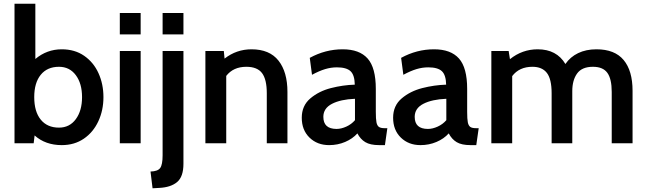

<svg xmlns="http://www.w3.org/2000/svg" viewBox="-20 -770 3474 1032"><path d="M536 -248Q536 -177 508.5 -118Q481 -59 430.5 -24.5Q380 10 312 10Q224 10 166 -42L161 0H58V-750H170V-453Q232 -505 312 -505Q382 -505 432.5 -470Q483 -435 509.5 -376.5Q536 -318 536 -248ZM421 -248Q421 -321 387.5 -366Q354 -411 297 -411Q234 -411 199 -368Q164 -325 164 -248Q164 -170 199 -127Q234 -84 297 -84Q354 -84 387.5 -129.5Q421 -175 421 -248Z M624 -700H736V-585H624ZM624 -496H736V0H624Z M854 -700H966V-585H854ZM789 152Q828 151 841 133Q854 115 854 65V-496H966V110Q966 180 932 208.5Q898 237 836 240L800 242Z M1525 -276V0H1414V-269Q1414 -343 1388.5 -377Q1363 -411 1304 -411Q1234 -411 1196 -362V0H1084V-496H1183L1187 -455Q1251 -505 1332 -505Q1429 -505 1477 -444Q1525 -383 1525 -276Z M1602 -137Q1602 -202 1648 -241Q1694 -280 1758.5 -296.5Q1823 -313 1887 -315Q1886 -367 1864 -387.5Q1842 -408 1791 -408Q1759 -408 1727.5 -398.5Q1696 -389 1657 -368L1645 -459Q1729 -505 1822 -505Q1912 -505 1956 -455.5Q2000 -406 2000 -292V-169Q2000 -130 2003.5 -112.5Q2007 -95 2016.5 -88Q2026 -81 2048 -81H2062L2049 10H2018Q1970 10 1943.5 -6Q1917 -22 1901 -53Q1875 -24 1835 -7Q1795 10 1749 10Q1685 10 1643.5 -30.5Q1602 -71 1602 -137ZM1888 -124V-239Q1811 -236 1764.5 -212Q1718 -188 1718 -142Q1718 -77 1789 -77Q1814 -77 1841.5 -89.5Q1869 -102 1888 -124Z M2093 -137Q2093 -202 2139 -241Q2185 -280 2249.5 -296.5Q2314 -313 2378 -315Q2377 -367 2355 -387.5Q2333 -408 2282 -408Q2250 -408 2218.5 -398.5Q2187 -389 2148 -368L2136 -459Q2220 -505 2313 -505Q2403 -505 2447 -455.5Q2491 -406 2491 -292V-169Q2491 -130 2494.5 -112.5Q2498 -95 2507.5 -88Q2517 -81 2539 -81H2553L2540 10H2509Q2461 10 2434.5 -6Q2408 -22 2392 -53Q2366 -24 2326 -7Q2286 10 2240 10Q2176 10 2134.5 -30.5Q2093 -71 2093 -137ZM2379 -124V-239Q2302 -236 2255.5 -212Q2209 -188 2209 -142Q2209 -77 2280 -77Q2305 -77 2332.5 -89.5Q2360 -102 2379 -124Z M3380 -282V0H3268V-276Q3268 -346 3244.5 -378.5Q3221 -411 3167 -411Q3108 -411 3082 -375Q3056 -339 3056 -280V0H2945V-269Q2945 -345 2919.5 -378Q2894 -411 2842 -411Q2771 -411 2733 -361V0H2621V-496H2714L2721 -452Q2787 -505 2870 -505Q2972 -505 3019 -426Q3045 -464 3087.5 -484.5Q3130 -505 3186 -505Q3284 -505 3332 -447.5Q3380 -390 3380 -282Z"/></svg>

Font: Cabin SemiBold
Style: Regular
Weight: 600
Designer: Pablo Impallari
Foundry: Pablo Impallari. http://www.impallari.com Igino Marini. http://www.ikern.com
Version: Version 2.200